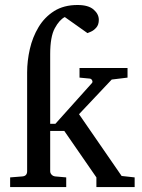

<svg xmlns="http://www.w3.org/2000/svg" viewBox="-20 -757 575 777"><path d="M524.9 0H370.1V-39.1L240.2 -227.1H183.1V-64Q183.1 -56.2 189 -50Q194.8 -43.9 204.1 -43L248 -39.1V0H21V-39.1L69.8 -43Q89.8 -44.4 89.8 -64V-463.9Q89.8 -510.7 100.8 -558.8Q111.8 -606.9 136 -647.2Q160.2 -687.5 199.2 -712.2Q238.3 -736.8 293.9 -736.8Q337.4 -736.8 358.6 -718.5Q379.9 -700.2 379.9 -676.8Q379.9 -656.7 369.6 -645.3Q359.4 -633.8 348.1 -628.9Q336.9 -624 334 -623L242.2 -688Q220.2 -676.8 201.7 -642.6Q183.1 -608.4 183.1 -538.1V-255.9H204.1L352.1 -420.9Q356 -425.3 352.8 -431.9Q349.6 -438.5 342.8 -439L301.8 -442.9V-481.9H496.1V-442.9L432.1 -435.1L299.8 -294.9L472.2 -44.9L524.9 -39.1Z"/></svg>

Font: Charis
Style: Regular
Weight: 400
Designer: Walt Agee, Miriam Martin, Annie Olsen, Victor Gaultney, Lorna Priest, Alan Ward, Bob Hallissy, Martin Hosken, Sharon Cor
Foundry: SIL Global
Version: Version 7.000